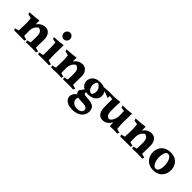

<svg xmlns="http://www.w3.org/2000/svg" viewBox="194 -1901 3393 3393"><g transform="rotate(45 1890.5 -204.0)"><path d="M404 -435Q461 -435 497.5 -392Q534 -349 538 -281Q539 -263 538 -224.5Q537 -186 536.5 -141Q536 -96 536 -58L611 -37L595 0Q569 -2 536 -2.5Q503 -3 471 -3Q432 -3 401 -2Q370 -1 344 0L331 -37L404 -58Q405 -92 406 -115.5Q407 -139 407.5 -162.5Q408 -186 407 -218Q406 -279 385 -307Q364 -335 323 -344Q279 -315 259 -273Q239 -231 240 -193L203 -237Q210 -294 237.5 -339Q265 -384 308 -409.5Q351 -435 404 -435ZM241 -440Q241 -407 241 -386.5Q241 -366 240.5 -345.5Q240 -325 238 -291L242 -58L315 -37L302 0Q268 -2 238 -2.5Q208 -3 172 -3Q133 -3 104.5 -2Q76 -1 47 0L31 -37L106 -58Q106 -90 108.5 -133.5Q111 -177 111 -216Q111 -245 110.5 -264.5Q110 -284 108 -305.5Q106 -327 102 -362L24 -381L12 -419Q71 -422 123.5 -427.5Q176 -433 241 -440Z M853 -435Q852 -377 850.5 -324Q849 -271 849 -228Q849 -191 850.5 -143Q852 -95 853 -58L933 -37L916 0Q890 -2 863.5 -2.5Q837 -3 784 -3Q735 -3 707.5 -2Q680 -1 649 0L633 -37L718 -58Q720 -108 720.5 -145Q721 -182 720 -226Q720 -249 719.5 -267Q719 -285 718 -307.5Q717 -330 714 -365L643 -378L628 -416Q651 -417 687.5 -419Q724 -421 767 -425Q810 -429 853 -435ZM778 -509Q746 -509 723 -533Q700 -557 700 -592Q700 -625 723 -649Q746 -673 778 -673Q810 -673 833 -649Q856 -625 856 -592Q856 -557 833 -533Q810 -509 778 -509Z M1332 -435Q1389 -435 1425.5 -392Q1462 -349 1466 -281Q1467 -263 1466 -224.5Q1465 -186 1464.5 -141Q1464 -96 1464 -58L1539 -37L1523 0Q1497 -2 1464 -2.5Q1431 -3 1399 -3Q1360 -3 1329 -2Q1298 -1 1272 0L1259 -37L1332 -58Q1333 -92 1334 -115.5Q1335 -139 1335.5 -162.5Q1336 -186 1335 -218Q1334 -279 1313 -307Q1292 -335 1251 -344Q1207 -315 1187 -273Q1167 -231 1168 -193L1131 -237Q1138 -294 1165.5 -339Q1193 -384 1236 -409.5Q1279 -435 1332 -435ZM1169 -440Q1169 -407 1169 -386.5Q1169 -366 1168.5 -345.5Q1168 -325 1166 -291L1170 -58L1243 -37L1230 0Q1196 -2 1166 -2.5Q1136 -3 1100 -3Q1061 -3 1032.5 -2Q1004 -1 975 0L959 -37L1034 -58Q1034 -90 1036.5 -133.5Q1039 -177 1039 -216Q1039 -245 1038.5 -264.5Q1038 -284 1036 -305.5Q1034 -327 1030 -362L952 -381L940 -419Q999 -422 1051.5 -427.5Q1104 -433 1169 -440Z M1691 -183 1739 -171Q1716 -131 1716 -111Q1716 -84 1745 -78Q1774 -72 1814 -70Q1845 -68 1878 -63.5Q1911 -59 1939.5 -45.5Q1968 -32 1985.5 -3.5Q2003 25 2003 75Q2003 124 1976.5 167.5Q1950 211 1895 238Q1840 265 1756 265Q1692 265 1649 246Q1606 227 1584 196Q1562 165 1562 130Q1562 86 1595.5 44.5Q1629 3 1697 -20L1716 -9Q1696 15 1686.5 39Q1677 63 1677 86Q1677 131 1713.5 162Q1750 193 1815 193Q1857 193 1890 173.5Q1923 154 1923 110Q1923 78 1885.5 61.5Q1848 45 1754 45Q1689 45 1647 20Q1605 -5 1605 -63Q1636 -103 1654 -129Q1672 -155 1691 -183ZM1744 -389Q1724 -375 1716.5 -346Q1709 -317 1709 -293Q1709 -267 1721 -239Q1733 -211 1754 -192Q1775 -173 1803 -173Q1820 -181 1830.5 -208Q1841 -235 1841 -269Q1841 -295 1827 -322.5Q1813 -350 1791 -369.5Q1769 -389 1744 -389ZM1771 -431Q1840 -431 1882.5 -409.5Q1925 -388 1945 -353.5Q1965 -319 1965 -280Q1965 -238 1943 -202.5Q1921 -167 1877 -145.5Q1833 -124 1767 -124Q1709 -124 1667.5 -144.5Q1626 -165 1604 -199Q1582 -233 1582 -274Q1582 -316 1603.5 -351.5Q1625 -387 1667 -409Q1709 -431 1771 -431ZM2064 -423Q2064 -398 2063 -368.5Q2062 -339 2062 -325Q2013 -346 1976.5 -357Q1940 -368 1905 -372L1858 -410Q1890 -414 1932 -417Q1974 -420 2010.5 -421.5Q2047 -423 2064 -423Z M2273 17Q2210 17 2174.5 -26Q2139 -69 2134 -151Q2132 -186 2132 -237.5Q2132 -289 2133 -367L2062 -378L2050 -419Q2108 -419 2164.5 -423Q2221 -427 2270 -434Q2268 -388 2265.5 -349.5Q2263 -311 2263 -271.5Q2263 -232 2266 -180Q2269 -122 2293 -100Q2317 -78 2340 -78Q2364 -83 2385 -110.5Q2406 -138 2419 -177.5Q2432 -217 2432 -256L2458 -171Q2452 -122 2427 -79Q2402 -36 2362.5 -9.5Q2323 17 2273 17ZM2440 0Q2439 -30 2436.5 -64Q2434 -98 2433 -145L2427 -366L2355 -378L2343 -419Q2402 -419 2457 -423Q2512 -427 2562 -434Q2562 -434 2561.5 -411Q2561 -388 2560.5 -354Q2560 -320 2559 -286.5Q2558 -253 2557.5 -230Q2557 -207 2557 -207Q2558 -173 2560.5 -142.5Q2563 -112 2567 -58L2642 -37L2623 0Q2597 -2 2574.5 -2Q2552 -2 2517 -2Q2502 -2 2478 -1Q2454 0 2440 0Z M3058 -435Q3115 -435 3151.5 -392Q3188 -349 3192 -281Q3193 -263 3192 -224.5Q3191 -186 3190.5 -141Q3190 -96 3190 -58L3265 -37L3249 0Q3223 -2 3190 -2.5Q3157 -3 3125 -3Q3086 -3 3055 -2Q3024 -1 2998 0L2985 -37L3058 -58Q3059 -92 3060 -115.5Q3061 -139 3061.5 -162.5Q3062 -186 3061 -218Q3060 -279 3039 -307Q3018 -335 2977 -344Q2933 -315 2913 -273Q2893 -231 2894 -193L2857 -237Q2864 -294 2891.5 -339Q2919 -384 2962 -409.5Q3005 -435 3058 -435ZM2895 -440Q2895 -407 2895 -386.5Q2895 -366 2894.5 -345.5Q2894 -325 2892 -291L2896 -58L2969 -37L2956 0Q2922 -2 2892 -2.5Q2862 -3 2826 -3Q2787 -3 2758.5 -2Q2730 -1 2701 0L2685 -37L2760 -58Q2760 -90 2762.5 -133.5Q2765 -177 2765 -216Q2765 -245 2764.5 -264.5Q2764 -284 2762 -305.5Q2760 -327 2756 -362L2678 -381L2666 -419Q2725 -422 2777.5 -427.5Q2830 -433 2895 -440Z M3534 -434Q3608 -434 3657.5 -403Q3707 -372 3731.5 -322Q3756 -272 3756 -214Q3756 -155 3731 -103.5Q3706 -52 3656 -21Q3606 10 3531 10Q3456 10 3405 -21.5Q3354 -53 3328 -105Q3302 -157 3302 -216Q3302 -274 3327.5 -323.5Q3353 -373 3404.5 -403.5Q3456 -434 3534 -434ZM3442 -237Q3442 -187 3453.5 -142Q3465 -97 3488 -69Q3511 -41 3543 -41Q3581 -41 3599.5 -82.5Q3618 -124 3618 -186Q3618 -236 3606.5 -280.5Q3595 -325 3572.5 -353.5Q3550 -382 3517 -382Q3479 -382 3460.5 -340.5Q3442 -299 3442 -237Z"/></g></svg>

Font: Alkalami
Style: Regular
Weight: 400
Designer: Becca Hirsbrunner Spalinger
Foundry: SIL International
Version: Version 2.000